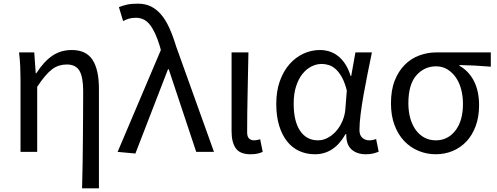

<svg xmlns="http://www.w3.org/2000/svg" viewBox="-20 -829 2713 1048"><path d="M428 199Q430 133 431 63.5Q432 -6 432.5 -74Q433 -142 433.5 -207.5Q434 -273 434 -332Q434 -409 413.5 -443Q393 -477 345 -477Q323 -477 303 -471Q283 -465 264 -450.5Q245 -436 225.5 -413Q206 -390 183 -355V0H92V-394Q92 -427 90.5 -463.5Q89 -500 84 -543H167L175 -429H178Q220 -494 266 -525Q312 -556 372 -556Q450 -556 485 -502.5Q520 -449 520 -344V199Z M622 0 858 -556 852 -578Q829 -654 799 -693Q769 -732 722 -732Q699 -732 683 -727Q667 -722 652 -714L629 -790Q649 -798 672 -803.5Q695 -809 732 -809Q773 -809 803.5 -794Q834 -779 859 -750Q884 -721 904 -677Q924 -633 942 -574L1148 0H1051L901 -451H897L719 9Z M1347 13Q1290 13 1267 -19.5Q1244 -52 1244 -113V-543H1336Q1334 -432 1331.5 -318.5Q1329 -205 1329 -106Q1329 -83 1339.5 -73Q1350 -63 1367 -63Q1382 -63 1400 -69L1414 0Q1401 6 1385.5 9.5Q1370 13 1347 13Z M1699 13Q1652 13 1613 -5Q1574 -23 1546.5 -58Q1519 -93 1503.5 -144Q1488 -195 1488 -262Q1488 -332 1507.5 -386.5Q1527 -441 1560 -478.5Q1593 -516 1636 -536Q1679 -556 1726 -556Q1752 -556 1777 -548.5Q1802 -541 1824 -524Q1846 -507 1864 -480Q1882 -453 1894 -414H1897L1920 -543H2010Q1999 -489 1987 -430Q1975 -371 1965 -314.5Q1955 -258 1948.5 -207Q1942 -156 1942 -119Q1942 -91 1957.5 -77Q1973 -63 1996 -63Q2005 -63 2015 -65Q2025 -67 2033 -70L2047 -1Q2035 4 2018 8.5Q2001 13 1977 13Q1928 13 1898.5 -13.5Q1869 -40 1870 -97H1866Q1804 13 1699 13ZM1716 -63Q1743 -63 1768.5 -76.5Q1794 -90 1814.5 -113Q1835 -136 1848.5 -167Q1862 -198 1865 -232L1873 -335Q1862 -379 1846 -407.5Q1830 -436 1812 -452Q1794 -468 1774.5 -474Q1755 -480 1736 -480Q1707 -480 1679.5 -466Q1652 -452 1630.5 -425Q1609 -398 1596 -357.5Q1583 -317 1583 -263Q1583 -167 1618 -115Q1653 -63 1716 -63Z M2358 13Q2309 13 2264.5 -5.5Q2220 -24 2186.5 -59Q2153 -94 2133.5 -146Q2114 -198 2114 -265Q2114 -337 2134.5 -389Q2155 -441 2189.5 -475.5Q2224 -510 2269 -526.5Q2314 -543 2362 -543H2659V-465Q2613 -469 2573 -471Q2533 -473 2488 -474V-470Q2539 -441 2567 -386.5Q2595 -332 2595 -254Q2595 -191 2576.5 -141Q2558 -91 2526 -57Q2494 -23 2451 -5Q2408 13 2358 13ZM2359 -63Q2424 -63 2465.5 -116Q2507 -169 2507 -262Q2507 -303 2497.5 -340Q2488 -377 2469 -405Q2450 -433 2422.5 -450Q2395 -467 2360 -467Q2296 -467 2252.5 -417.5Q2209 -368 2209 -265Q2209 -219 2220 -181.5Q2231 -144 2251 -117.5Q2271 -91 2298.5 -77Q2326 -63 2359 -63Z"/></svg>

Font: Kinto Sans
Style: Regular
Weight: 400
Designer: Authors: Ryoko NISHIZUKA  (kana & ideographs); Paul D. Hunt (Latin, Greek & Cyrillic); Wenlong ZHANG  (bopomofo); Sandol
Foundry: Adobe Systems Incorporated, ookami Inc.
Version: Version 0.001